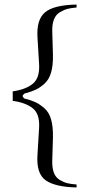

<svg xmlns="http://www.w3.org/2000/svg" viewBox="-20 -719 421 845"><path d="M317 106Q223 104 181 74.5Q139 45 145 -39L152 -155Q156 -218 123.5 -243Q91 -268 36 -275V-317Q94 -325 125 -351Q156 -377 152 -438L145 -554Q140 -633 178.5 -665Q217 -697 317 -699V-686Q293 -684 277.5 -680Q262 -676 244 -665.5Q226 -655 217.5 -633.5Q209 -612 210 -580L213 -478Q214 -432 205 -400.5Q196 -369 176 -351Q156 -333 136.5 -324Q117 -315 87 -307L80 -299V-294L86 -286Q117 -278 135.5 -269.5Q154 -261 175 -243Q196 -225 205 -193Q214 -161 213 -114L210 -13Q209 20 217 41Q225 62 242.5 72.5Q260 83 275.5 87Q291 91 317 93Z"/></svg>

Font: HK Venetian
Style: Regular
Weight: 400
Designer: Alfredo Marco Pradil
Foundry: Alfredo Marco Pradil
Version: Version 1.000;PS 001.000;hotconv 1.0.88;makeotf.lib2.5.64775